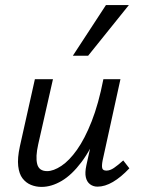

<svg xmlns="http://www.w3.org/2000/svg" viewBox="-20 -727 552 754"><path d="M143 7Q121 7 101.5 -1Q82 -9 68.5 -26.5Q55 -44 51.5 -75Q48 -106 58 -152L117 -416H188L130 -160Q119 -111 126 -83Q133 -55 165 -55Q190 -55 221 -75.5Q252 -96 282.5 -139Q313 -182 340 -250.5Q367 -319 386 -416H427Q404 -302 371 -221.5Q338 -141 300 -90.5Q262 -40 222 -16.5Q182 7 143 7ZM363 6Q346 6 333.5 -3.5Q321 -13 317 -31Q313 -49 319 -77L394 -416H453L383 -97Q379 -76 381.5 -66.5Q384 -57 398 -57Q412 -57 427.5 -67.5Q443 -78 464 -97L488 -66Q455 -31 423.5 -12.5Q392 6 363 6ZM266 -508 396 -707H486L326 -508Z"/></svg>

Font: Ysabeau Office Medium
Style: Italic
Weight: 500
Italic angle: -12°
Designer: Christian Thalmann (Catharsis Fonts)
Version: Version 2.001;gftools[0.9.30]; featfreeze: tnum,lnum,ss02